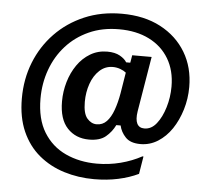

<svg xmlns="http://www.w3.org/2000/svg" viewBox="-54 -719 951 886"><g transform="rotate(5 422.0 -276.0)"><path d="M413.3 110Q340 110 274.2 89.6Q208.3 69.2 157.5 27.1Q106.7 -15 77.9 -80Q49.2 -145 49.2 -232.5Q49.2 -322.5 80 -400Q110.8 -477.5 167.5 -536.2Q224.2 -595 302.1 -628.3Q380 -661.7 475 -661.7Q579.2 -661.7 655 -621.7Q730.8 -581.7 772.5 -512.1Q814.2 -442.5 814.2 -351.7Q814.2 -297.5 798.8 -246.7Q783.3 -195.8 756.7 -156.2Q730 -116.7 692.9 -93.3Q655.8 -70 612.5 -70Q565.8 -70 543.3 -93.8Q520.8 -117.5 514.2 -147.5H494.2Q478.3 -115 451.2 -92.5Q424.2 -70 374.2 -70Q312.5 -70 273.8 -111.2Q235 -152.5 235 -235Q235 -280.8 247.9 -325Q260.8 -369.2 285.4 -404.6Q310 -440 345 -460.8Q380 -481.7 423.3 -481.7Q459.2 -481.7 482.1 -468.8Q505 -455.8 514.2 -440H533.3L539.2 -475H629.2L586.7 -219.2Q580.8 -181.7 590.4 -162.5Q600 -143.3 624.2 -143.3Q656.7 -143.3 680.4 -173.3Q704.2 -203.3 718.3 -250Q732.5 -296.7 732.5 -346.7Q732.5 -420.8 700 -475.4Q667.5 -530 608.3 -559.6Q549.2 -589.2 469.2 -589.2Q390.8 -589.2 329.2 -561.2Q267.5 -533.3 224.2 -485Q180.8 -436.7 157.9 -373.3Q135 -310 135 -239.2Q135 -145 172.5 -83.8Q210 -22.5 274.6 7.5Q339.2 37.5 420 37.5Q475.8 37.5 529.2 23.8Q582.5 10 626.7 -14.2H631.7L618.3 67.5Q576.7 87.5 524.6 98.8Q472.5 110 413.3 110ZM403.3 -143.3Q430.8 -143.3 449.6 -162.9Q468.3 -182.5 480.8 -217.1Q493.3 -251.7 500.8 -295L516.7 -392.5Q506.7 -400.8 490 -407.1Q473.3 -413.3 455 -413.3Q420 -413.3 393.8 -389.2Q367.5 -365 353.8 -325.8Q340 -286.7 340 -241.7Q340 -187.5 359.2 -165.4Q378.3 -143.3 403.3 -143.3Z"/></g></svg>

Font: Familjen Grotesk SemiBold
Style: Italic
Weight: 600
Italic angle: -9.46201°
Designer: Anders Wikstroem, Jonas Baeckman, Matilda Gysing, Kristian Moeller
Foundry: Familjen STHLM AB
Version: Version 2.002